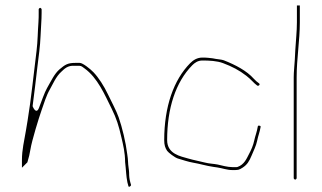

<svg xmlns="http://www.w3.org/2000/svg" viewBox="-20 -688 1210 722"><path d="M461.5 -80C461.5 -88 459.9 -97.2 458.6 -107.4C452.7 -154.8 439.7 -208 426.2 -246.9C417.3 -272.4 399.7 -304 385.7 -333.7C371.3 -364.2 350.5 -396.6 331.5 -416.3C319.3 -429 291.2 -451.5 280 -451.5L263 -451.5C233.4 -451.5 224.1 -444.1 204.1 -427.5C184.3 -410.5 172.8 -384.3 156.9 -356.8C147.3 -340.3 136.5 -307.7 126.6 -282.4C115.6 -254.3 102.6 -288.8 102.6 -288.8C108.4 -329.3 115.6 -395.7 120.6 -436.5C125 -472.5 131.2 -515.4 132.5 -552.4C133.6 -583.3 136.5 -611.8 136.5 -639V-653C136.5 -655 133 -658.5 131 -658.5C129 -658.5 125.5 -655 125.5 -653V-639C125.5 -629.2 125.6 -617.9 124.5 -603.1C121.9 -570.1 122 -532.5 117.4 -496.5C107.2 -416.3 97.1 -314.4 83.8 -234.9L77.3 -195.9C71.1 -158.5 62.5 -125.5 62.5 -86V-57.5C62.5 -57.5 63 -57.9 63.7 -58.4L83 -77.7C87.8 -93.1 92.3 -111.4 94.6 -126.9C99.4 -158 126.4 -245.8 136.2 -273.2C144.7 -297.8 154.4 -329.2 167.2 -351.3C178.4 -370.8 190.4 -400.3 210.7 -418.3C221.1 -427.6 233.3 -443.1 261.7 -440.5L279 -440.5C286.5 -440.5 291.2 -435.5 297.3 -431.2C347.2 -395.5 373.5 -332.3 400.2 -278.6C417.9 -242.8 426.7 -214.7 436.2 -172.8C443.3 -142.4 450.3 -114.3 450.5 -78.5C451.4 -68.9 453.7 -49.6 454.5 -35.7C455.3 -23 456.8 -16.3 459.2 -1.7L462.1 8.7C462.2 9.1 462.3 9.9 462.4 10.5C463.4 18.5 473 12 472.7 7.4L469.9 -2.7C466.5 -15.3 465.5 -24.3 465.5 -39C465.5 -47.2 461.5 -67.9 461.5 -80Z M953.9 -374.7C947.3 -379.4 940.8 -384.7 934.5 -391.8C907.6 -422.2 865 -444.2 821.5 -461.3C813.3 -464.6 795.2 -465.1 779.8 -468.7L762.7 -470.6C756.1 -471.3 748.6 -471.5 741 -471.5C721.5 -471.5 706.8 -462.2 695 -450.3C633.5 -388 597.5 -287.8 597.5 -161C597.5 -142.4 601.2 -131.9 608.4 -120.9C612.7 -114.4 637.8 -95.2 648.6 -92C666.6 -86.7 687.7 -79.4 706.1 -76.3C733 -71.8 754.2 -64.5 782.8 -60.4L796.8 -58.4C816.2 -55.6 833.7 -48.5 853.4 -48.5C875.6 -48.5 877.8 -48.2 892.2 -57.5C909.1 -68.3 917.2 -81.2 926.4 -103.6C933.9 -121.9 943.1 -139.8 946.7 -157.5C950.9 -178.1 956.7 -191.2 959.7 -209.1C960.3 -212.8 960.7 -214.2 956 -215.3C951.3 -216.4 949.8 -214.8 949.4 -212.1C946 -191.5 939.7 -176.9 936.2 -160.4C932.1 -140.9 924.8 -124.6 916 -108.1C908.1 -93.2 898.9 -68.8 873 -60.1C871.9 -59.8 870.3 -59.5 869 -59.5H855C834.7 -59.5 814.3 -65.9 798.4 -69.3C785.8 -72 766.2 -72.5 749.8 -76.9C732.2 -81.6 707 -86.1 687.4 -92C660.5 -100 608.5 -108.3 608.5 -161C608.5 -281 640.6 -379 702.8 -442.5C711.8 -451.6 723.8 -460.5 741 -460.5C767.5 -460.5 796.3 -459 818.4 -450.7C852.5 -437.9 879.4 -424.1 906.7 -402.8C924.8 -388.8 934 -375.7 947.1 -366.3C952 -363 960.3 -370.4 953.9 -374.7Z M1090 -12.5C1092 -12.5 1095.5 -16 1095.5 -18V-397C1095.5 -467.5 1107.5 -536.2 1107.5 -604V-667.4C1107.2 -667.4 1104.1 -667.5 1102 -667.5C1099.8 -667.5 1099.6 -667.5 1096.5 -667.4V-604C1096.5 -569.2 1092.3 -534.4 1090.5 -500.3L1088.5 -462.3C1087.3 -439 1084.5 -419.3 1084.5 -397L1084.5 -18C1084.5 -16 1088 -12.5 1090 -12.5Z"/></svg>

Font: CiSf OpenHand
Style: Hln
Weight: 400
Foundry: Cannot Into Space Fonts
Version: Version 0.7892